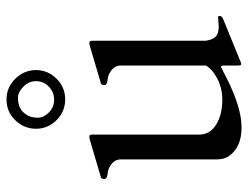

<svg xmlns="http://www.w3.org/2000/svg" viewBox="-106 -641 761 589"><g transform="rotate(-90 274.5 -346.5)"><path d="M368 -43Q366 -51 362 -48.5Q358 -46 330 -32Q239 14 178 14Q117 14 90 -25Q80 -40 80 -62V-359Q79 -374 67 -384Q52 -396 36 -397Q20 -398 20 -407.5Q20 -417 27 -418L139 -451Q145 -453 150.5 -453Q156 -453 156 -444V-117Q156 -83 186.5 -64Q217 -45 264 -45Q311 -45 349 -74Q360 -83 368 -95V-359Q367 -374 355 -384Q340 -396 324 -397Q308 -398 308 -407.5Q308 -417 315 -418L427 -451Q433 -453 438.5 -453Q444 -453 444 -443V-96Q447 -75 456.5 -65.5Q466 -56 488 -56L517 -58Q520 -58 520 -52.5Q520 -47 512 -43L382 10Q376 13 372 13Q368 13 368 1ZM264 -707Q301 -707 327.5 -680Q354 -653 354 -616.5Q354 -580 327.5 -553.5Q301 -527 264 -527Q227 -527 200.5 -553.5Q174 -580 174 -616.5Q174 -653 200 -680Q226 -707 264 -707ZM269 -672Q228 -672 213 -638Q208 -628 208 -610.5Q208 -593 224 -577Q240 -561 263 -561Q286 -561 303 -577Q320 -593 320 -616Q320 -639 303 -655.5Q286 -672 269 -672Z"/></g></svg>

Font: Cardo
Style: Regular
Weight: 400
Designer: David J. Perry
Foundry: David J. Perry
Version: Version 1.0451